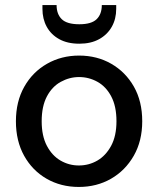

<svg xmlns="http://www.w3.org/2000/svg" viewBox="-20 -728 625 760"><path d="M292 12Q221 12 164.5 -20.5Q108 -53 75.5 -111.5Q43 -170 43 -248Q43 -326 76 -384.5Q109 -443 166 -475.5Q223 -508 293 -508Q364 -508 420.5 -475.5Q477 -443 510 -385Q543 -327 543 -248Q543 -170 509.5 -111.5Q476 -53 419.5 -20.5Q363 12 292 12ZM292 -73Q332 -73 365.5 -92.5Q399 -112 420 -151Q441 -190 441 -248Q441 -307 420.5 -346Q400 -385 366 -404Q332 -423 293 -423Q255 -423 220.5 -404Q186 -385 165.5 -346Q145 -307 145 -248Q145 -190 165.5 -151Q186 -112 219.5 -92.5Q253 -73 292 -73ZM294 -555Q247 -555 214.5 -573Q182 -591 165 -622Q148 -653 148 -693V-708H204Q204 -672 224.5 -652Q245 -632 294 -632Q342 -632 362.5 -652Q383 -672 383 -708H440V-693Q440 -653 422.5 -622Q405 -591 372.5 -573Q340 -555 294 -555Z"/></svg>

Font: DM Sans 28pt Medium
Style: Regular
Weight: 500
Version: Version 4.004;gftools[0.9.30]